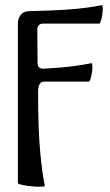

<svg xmlns="http://www.w3.org/2000/svg" viewBox="-20 -448 424 741"><path d="M153 269Q154 272 138.5 272.5Q123 273 102 271Q81 269 65 265.5Q49 262 49 259V-357Q49 -376 59.5 -390Q70 -404 92 -405Q180 -407 232 -410.5Q284 -414 315.5 -418.5Q347 -423 373 -428Q376 -429 376.5 -418.5Q377 -408 375 -393.5Q373 -379 369.5 -368Q366 -357 363 -357H148Q124 -357 124 -333Q124 -301 124.5 -268Q125 -235 125 -206Q125 -181 150 -183Q222 -187 262 -192.5Q302 -198 333 -204Q336 -205 336.5 -194.5Q337 -184 335 -169.5Q333 -155 329.5 -144Q326 -133 323 -133H150Q127 -133 127 -93Q127 56 135.5 142.5Q144 229 153 269Z"/></svg>

Font: Junicode
Style: Regular
Weight: 400
Designer: Peter S. Baker
Version: Version 2.100; ttfautohint (v1.8.4)